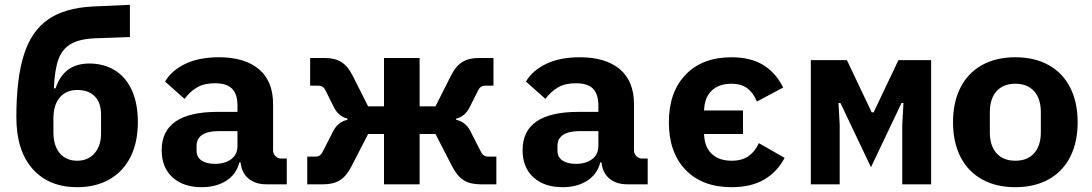

<svg xmlns="http://www.w3.org/2000/svg" viewBox="-20 -766 4540 798"><path d="M48 -279Q48 -439 79 -537.5Q110 -636 179 -684.5Q248 -733 365 -739L520 -746V-612L380 -607Q312 -605 275 -583.5Q238 -562 222.5 -518.5Q207 -475 204 -399H211Q245 -502 351 -502Q411 -502 457 -474Q503 -446 528 -391Q553 -336 553 -258Q553 -175 522.5 -114Q492 -53 435 -20.5Q378 12 301 12Q183 12 115.5 -64Q48 -140 48 -279ZM400 -211V-289Q400 -339 374 -365.5Q348 -392 301 -392Q255 -392 228.5 -361Q202 -330 202 -273V-217Q202 -160 228.5 -129Q255 -98 301 -98Q346 -98 373 -129Q400 -160 400 -211Z M1087 0Q1041 0 1012.5 -24Q984 -48 980 -91H975Q962 -41 920 -14.5Q878 12 818 12Q742 12 697 -29Q652 -70 652 -142Q652 -301 884 -301H967V-327Q967 -374 945 -397Q923 -420 873 -420Q829 -420 799.5 -403Q770 -386 747 -355L666 -427Q693 -473 750 -500.5Q807 -528 890 -528Q997 -528 1056 -478.5Q1115 -429 1115 -333V-141Q1115 -127 1125 -117Q1135 -107 1149 -107H1172V0ZM967 -159V-221H888Q844 -221 820.5 -205.5Q797 -190 797 -160V-140Q797 -113 817.5 -99Q838 -85 874 -85Q915 -85 941 -104.5Q967 -124 967 -159Z M1291 -115Q1311 -115 1320 -133L1366 -223Q1386 -260 1424 -268V-273Q1387 -282 1368 -320L1332 -392Q1323 -410 1303 -410H1269V-525H1330Q1372 -525 1399 -508Q1426 -491 1446 -451L1510 -324H1576V-525H1724V-324H1790L1854 -451Q1874 -491 1901 -508Q1928 -525 1970 -525H2031V-410H1997Q1977 -410 1968 -392L1932 -320Q1913 -282 1876 -273V-268Q1914 -260 1934 -223L1980 -133Q1989 -115 2009 -115H2043V0H1976Q1934 0 1907 -17Q1880 -34 1859 -75L1790 -209H1724V0H1576V-209H1510L1441 -75Q1420 -34 1393 -17Q1366 0 1324 0H1257V-115Z M2587 0Q2541 0 2512.5 -24Q2484 -48 2480 -91H2475Q2462 -41 2420 -14.5Q2378 12 2318 12Q2242 12 2197 -29Q2152 -70 2152 -142Q2152 -301 2384 -301H2467V-327Q2467 -374 2445 -397Q2423 -420 2373 -420Q2329 -420 2299.5 -403Q2270 -386 2247 -355L2166 -427Q2193 -473 2250 -500.5Q2307 -528 2390 -528Q2497 -528 2556 -478.5Q2615 -429 2615 -333V-141Q2615 -127 2625 -117Q2635 -107 2649 -107H2672V0ZM2467 -159V-221H2388Q2344 -221 2320.5 -205.5Q2297 -190 2297 -160V-140Q2297 -113 2317.5 -99Q2338 -85 2374 -85Q2415 -85 2441 -104.5Q2467 -124 2467 -159Z M2760 -258Q2760 -383 2829.5 -455.5Q2899 -528 3020 -528Q3101 -528 3153.5 -495Q3206 -462 3235 -402L3126 -344Q3111 -380 3086 -399Q3061 -418 3020 -418Q2970 -418 2940.5 -391.5Q2911 -365 2907 -318L2906 -307H3068V-209H2906L2907 -198Q2911 -151 2940.5 -124.5Q2970 -98 3021 -98Q3064 -98 3091 -117Q3118 -136 3134 -171L3241 -110Q3211 -52 3156.5 -20Q3102 12 3021 12Q2899 12 2829.5 -60Q2760 -132 2760 -258Z M3350 -516H3500L3603 -299H3611L3714 -516H3850V0H3730V-247L3735 -338H3727L3600 -71L3473 -338H3465L3470 -247V0H3350Z M3941 -258Q3941 -341 3972 -402Q4003 -463 4061.5 -495.5Q4120 -528 4200 -528Q4280 -528 4338.5 -495.5Q4397 -463 4428 -402Q4459 -341 4459 -258Q4459 -175 4428 -114Q4397 -53 4338.5 -20.5Q4280 12 4200 12Q4120 12 4061.5 -20.5Q4003 -53 3972 -114Q3941 -175 3941 -258ZM4306 -217V-299Q4306 -356 4278 -387Q4250 -418 4200 -418Q4150 -418 4122 -387Q4094 -356 4094 -299V-217Q4094 -160 4122 -129Q4150 -98 4200 -98Q4250 -98 4278 -129Q4306 -160 4306 -217Z"/></svg>

Font: iA Writer Quattro V
Style: Regular
Weight: 400
Designer: Mike Abbink, Paul van der Laan, Pieter van Rosmalen, Oliver Reichenstein
Foundry: Information Architects Inc.
Version: Version 2.000